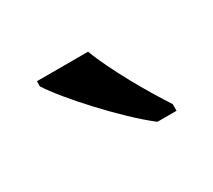

<svg xmlns="http://www.w3.org/2000/svg" viewBox="-50 -847 358 322"><g transform="rotate(-30 129.0 -686.0)"><path d="M181 -606H218V-619C193 -657 156 -721 139 -766H40V-756C62 -721 134 -642 181 -606Z"/></g></svg>

Font: Noto Serif Lao Cond
Style: Regular
Weight: 400
Width: 3
Designer: Monotype Design Team
Foundry: Monotype Imaging Inc.
Version: Version 2.004